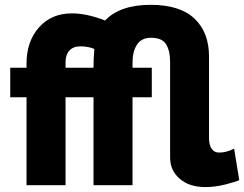

<svg xmlns="http://www.w3.org/2000/svg" viewBox="-20 -760 1002 788"><path d="M823.2 7.8Q756.8 7.8 717.5 -26.4Q678.2 -60.5 678.2 -112.8V-503.9Q678.2 -551.8 661.6 -578.4Q645 -605 600.1 -605Q560.5 -605 542.2 -576.7Q523.9 -548.3 523.9 -502.9V-481.9H603V-360.8H523.9V0H363.8V-360.8H249V0H88.9V-360.8H22V-481.9H88.9V-499Q88.9 -589.8 139.9 -647.5Q190.9 -705.1 274.9 -705.1Q336.9 -705.1 411.1 -675.8Q472.7 -740.2 598.1 -740.2Q718.3 -740.2 778.1 -683.8Q837.9 -627.4 837.9 -527.8V-192.9Q837.9 -165.5 848.4 -149.7Q858.9 -133.8 879.9 -133.8Q908.7 -133.8 940.9 -149.9L961.9 -21Q947.8 -13.7 905 -2.9Q862.3 7.8 823.2 7.8ZM249 -481.9H363.8Q363.8 -519 367.2 -559.1Q342.3 -569.8 310.1 -569.8Q280.3 -569.8 264.6 -552.2Q249 -534.7 249 -504.9Z"/></svg>

Font: Rawline ExtraBold
Style: Regular
Weight: 800
Designer: Matt McInerney, Pablo Impallari, Rodrigo Fuenzalida
Foundry: Matt McInerney, Pablo Impallari, Rodrigo Fuenzalida
Version: Version 4.020;PS 004.020;hotconv 1.0.88;makeotf.lib2.5.64775